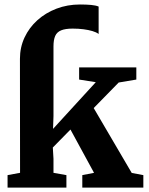

<svg xmlns="http://www.w3.org/2000/svg" viewBox="-20 -856 679 876"><path d="M14.5 0V-57L71.5 -67.5L71 -588Q71 -640 92 -685Q113 -730 150.5 -763.8Q188 -797.5 237.8 -816.5Q287.5 -835.5 345 -835.5Q373.5 -835.5 395.5 -833.5Q417.5 -831.5 430 -826V-701Q419.5 -709 401.8 -714.2Q384 -719.5 361 -722.5Q338 -725.5 311.5 -725.5Q278 -725.5 258.8 -717.5Q239.5 -709.5 231.8 -691.8Q224 -674 224 -644.5V-326L222 -268L417 -481L341 -493V-548.5H602V-493L521.5 -479.5L407.5 -363L581 -67L634 -57V0H355.5V-57L409 -67.5L301.5 -265L221 -183L224 -131.5V-67.5L283 -57V0Z"/></svg>

Font: Merriweather 36pt ExtraBold
Style: Regular
Weight: 800
Designer: Eben Sorkin
Foundry: Eben Sorkin
Version: Version 2.100